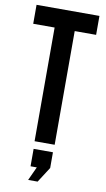

<svg xmlns="http://www.w3.org/2000/svg" viewBox="-99 -747 550 998"><g transform="rotate(10 176.0 -248.0)"><path d="M342 -600H229V0H123V-600H10V-700H342ZM227 123 175 204H125L158 132H125V40H227Z"/></g></svg>

Font: Bebas Kai
Style: Regular
Weight: 400
Designer: Ryoichi Tsunekawa
Foundry: Dharma Type
Version: Version 1.001;PS 001.001;hotconv 1.0.70;makeotf.lib2.5.58329